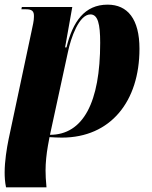

<svg xmlns="http://www.w3.org/2000/svg" viewBox="-45 -566 656 826"><path d="M-19 240H155C152 211 151 185 151 167C151 134 155 96 161 62L168 24C187 25 204 26 221 26C431 26 555 -130 555 -356C555 -484 504 -546 418 -546C319 -546 268 -473 241 -362H235L266 -536H49L47 -526H67C93 -526 102 -518 101 -494C101 -476 96 -457 90 -428L-8 33C-16 72 -25 128 -25 176C-25 194 -24 217 -19 240ZM170 14 247 -341C260 -404 295 -504 344 -504C376 -504 386 -463 386 -382C386 -126 313 14 170 14Z"/></svg>

Font: Noto Serif Display Condensed Black
Style: Italic
Weight: 900
Width: 3
Italic angle: -12°
Designer: Monotype Design Team
Foundry: Monotype Imaging Inc.
Version: Version 2.009